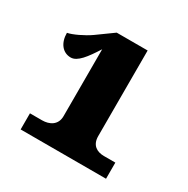

<svg xmlns="http://www.w3.org/2000/svg" viewBox="-109 -917 617 629"><g transform="rotate(30 200.0 -603.0)"><path d="M369 -387V-448H326C299 -448 277 -461 277 -495V-819H160L99 -775C75 -758 37 -740 19 -737C19 -699 39 -673 70 -673C95 -673 118 -704 146 -748V-495C146 -461 119 -448 92 -448H46V-387Z"/></g></svg>

Font: UArctic Serif Black
Style: Regular
Weight: 900
Designer: Customization by Puisto advertising & original work Monotype Design Team
Foundry: Monotype Imaging Inc.
Version: Version 2.004